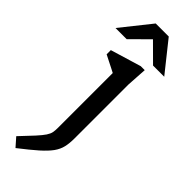

<svg xmlns="http://www.w3.org/2000/svg" viewBox="-353 -745 989 989"><g transform="rotate(45 141.5 -250.0)"><path d="M118.5 -395Q113 -398 97.2 -406Q81.5 -414 62.5 -423.5Q43.5 -433 28 -441V-471.5L195.5 -522H224.5L217.5 -410V-18Q217.5 18.5 211.2 45.2Q205 72 186.8 97.5Q168.5 123 132.8 154.8Q97 186.5 37.5 232.5L-3 186.5Q41 140.5 65.8 113.2Q90.5 86 101.8 69Q113 52 115.8 37.8Q118.5 23.5 118.5 3.5ZM-35.5 -569 94.5 -732H189.5L319.5 -569H238L142 -664.5L46 -569Z"/></g></svg>

Font: Newsreader 6pt
Style: Regular
Weight: 400
Designer: Hugues Gentile
Foundry: Production Type
Version: Version 1.003; ttfautohint (v1.8.3)